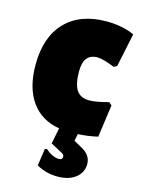

<svg xmlns="http://www.w3.org/2000/svg" viewBox="-108 -546 599 817"><g transform="rotate(15 192.0 -138.0)"><path d="M260 -484Q328 -484 382 -460L351 -312L337 -305Q285 -326 261 -326Q200 -326 200 -249Q200 -192 217.5 -166Q235 -140 273 -140Q304 -140 358 -155L371 -144L351 -1Q309 9 264 11L258 42L292 61Q336 84 336 124Q336 161 306.5 184.5Q277 208 226 208Q177 208 134 184L145 109L153 106Q186 134 213 134Q229 134 229 120Q229 111 217 105L167 78L181 8Q101 -5 57.5 -66Q14 -127 14 -228Q14 -350 78.5 -417Q143 -484 260 -484Z"/></g></svg>

Font: Alegreya Sans SC Black
Style: Regular
Weight: 900
Designer: Juan Pablo del Peral
Foundry: Huerta Tipografica
Version: Version 2.007